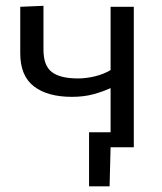

<svg xmlns="http://www.w3.org/2000/svg" viewBox="-20 -520 571 678"><path d="M294.5 138V-53H370.5V-209Q345 -197 310.8 -187.5Q276.5 -178 234 -178Q148 -178 99.8 -215Q51.5 -252 51.5 -332V-496L133.5 -499.5V-344.5Q133.5 -288.5 162.8 -265.8Q192 -243 256 -243Q283.5 -243 314.2 -250.2Q345 -257.5 370.5 -272.5V-496H452.5V0H370.5L367 138Z"/></svg>

Font: Commissioner
Style: Regular
Weight: 400
Designer: Kostas Bartsokas
Foundry: Kostas Bartsokas
Version: Version 1.000; ttfautohint (v1.8.3)